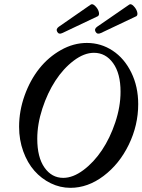

<svg xmlns="http://www.w3.org/2000/svg" viewBox="-20 -880 677 913"><path d="M276.9 -723.1Q259.8 -714.8 252.2 -728.5Q244.6 -742.2 259.8 -752.9L411.1 -857.9Q419.9 -864.3 432.9 -851.3Q445.8 -838.4 449.7 -823.7Q453.6 -809.1 445.8 -803.2ZM460 -723.1Q442.4 -714.8 434.6 -728.5Q426.8 -742.2 441.9 -752.9L594.2 -857.9Q602.5 -864.3 615.2 -851.3Q627.9 -838.4 632.1 -823.7Q636.2 -809.1 628.9 -803.2ZM314.9 13.2Q266.1 13.2 221.4 -8.5Q176.8 -30.3 143.6 -67.9Q110.4 -105.5 90.6 -160.2Q70.8 -214.8 70.8 -276.9Q70.8 -352.5 96.9 -425.5Q123 -498.5 166.5 -553.5Q210 -608.4 269.8 -642.1Q329.6 -675.8 393.1 -675.8Q460 -675.8 515.6 -639.2Q571.3 -602.5 604.2 -535.4Q637.2 -468.3 637.2 -384.8Q637.2 -284.2 592.3 -191.9Q547.4 -99.6 472.4 -43.2Q397.5 13.2 314.9 13.2ZM280.8 -34.2Q327.1 -34.2 376.7 -71.3Q426.3 -108.4 464.8 -166Q503.4 -223.6 528.3 -298.3Q553.2 -373 553.2 -443.8Q553.2 -530.8 517.8 -579.8Q482.4 -628.9 426.8 -628.9Q379.9 -628.9 330.6 -591.6Q281.2 -554.2 243.4 -496.1Q205.6 -438 181.4 -363.8Q157.2 -289.6 157.2 -220.2Q157.2 -131.8 191.7 -83Q226.1 -34.2 280.8 -34.2Z"/></svg>

Font: Junicode SmCond Medium
Style: Italic
Weight: 500
Width: 4
Italic angle: -11°
Designer: Peter S. Baker
Version: Version 2.206